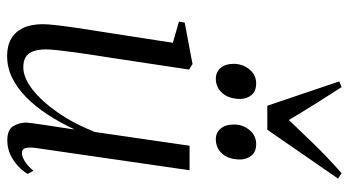

<svg xmlns="http://www.w3.org/2000/svg" viewBox="-245 -746 1002 552"><g transform="rotate(90 256.0 -470.0)"><path d="M141 10.5Q111.5 10.5 91.2 -1.2Q71 -13 60.2 -35.8Q49.5 -58.5 49.5 -93Q49.5 -105 52.5 -131.8Q55.5 -158.5 60.2 -189.8Q65 -221 69 -247Q73 -273 74.5 -282L103 -466L42 -483.5L45 -500L164 -522.5L180 -512.5L144 -274Q141.5 -259 137.8 -234.8Q134 -210.5 130.5 -184.5Q127 -158.5 124.5 -136Q122 -113.5 122 -101.5Q122 -78.5 127.8 -63.8Q133.5 -49 144.8 -42.5Q156 -36 173.5 -36Q203 -36 236.8 -62Q270.5 -88 303 -134.5Q335.5 -181 359.5 -242L399 -514H469.5L405.5 -72.5Q403 -54.5 405.5 -43.2Q408 -32 420 -32Q430 -32 443.2 -40Q456.5 -48 471 -65L480 -48.5Q473 -36 458.8 -22.2Q444.5 -8.5 425.5 0.8Q406.5 10 383.5 10Q352 10 341.8 -8.5Q331.5 -27 332.5 -46.5Q332.5 -50 334.8 -65.8Q337 -81.5 340.2 -103.2Q343.5 -125 346.8 -146Q350 -167 352 -181H351Q332 -140.5 309.2 -105.8Q286.5 -71 260.2 -45Q234 -19 204.2 -4.2Q174.5 10.5 141 10.5ZM206 -589.5Q187.5 -589.5 175.5 -603Q163.5 -616.5 163.5 -642Q164 -667.5 179.8 -686.5Q195.5 -705.5 220 -705.5Q242 -705.5 253.2 -692Q264.5 -678.5 264.5 -659Q264 -627 247.8 -608.2Q231.5 -589.5 206 -589.5ZM380 -589.5Q362 -589.5 350 -603Q338 -616.5 338 -642Q338 -667.5 354 -686.5Q370 -705.5 394.5 -705.5Q416 -705.5 427.2 -692Q438.5 -678.5 438.5 -659Q438.5 -627 422.2 -608.2Q406 -589.5 380 -589.5ZM284 -737.5 214 -944.5 230.5 -951Q251.5 -918.5 275 -881.2Q298.5 -844 325 -799.5Q358.5 -835 394.8 -872.2Q431 -909.5 478 -951L493.5 -941L353 -737.5Z"/></g></svg>

Font: Merriweather 120pt Light
Style: Italic
Weight: 300
Italic angle: -7.8°
Version: Version 2.101